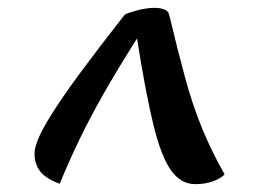

<svg xmlns="http://www.w3.org/2000/svg" viewBox="-20 -796 660 489"><path d="M477 -327Q441 -327 416 -361.5Q391 -396 371 -477Q351 -558 329 -698Q279 -619 244 -557.5Q209 -496 182.5 -441Q156 -386 132 -328Q95 -342 81.5 -360.5Q68 -379 68 -404Q68 -432 99 -484.5Q130 -537 182.5 -608Q235 -679 298 -759Q305 -763 329 -769.5Q353 -776 374 -776Q388 -776 398.5 -772Q409 -768 411 -758Q433 -666 451.5 -598Q470 -530 493.5 -472Q517 -414 552 -352Q543 -342 523 -334.5Q503 -327 477 -327Z"/></svg>

Font: Merienda Medium
Style: Regular
Weight: 500
Designer: Eduardo Rodriguez Tunni
Foundry: Eduardo Rodriguez Tunni
Version: Version 2.001; ttfautohint (v1.8.4.7-5d5b)